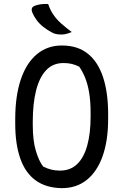

<svg xmlns="http://www.w3.org/2000/svg" viewBox="-20 -956 640 996"><path d="M301 -720Q382 -720 435 -678Q488 -636 514.5 -556Q541 -476 541 -363V-339Q541 -227 512.5 -146.5Q484 -66 430.5 -23Q377 20 301 20Q220 19 166 -19.5Q112 -58 85.5 -133Q59 -208 59 -314V-338Q59 -457 87.5 -542.5Q116 -628 170.5 -674Q225 -720 301 -720ZM150 -307Q150 -227 166 -173.5Q182 -120 204 -92Q226 -81 246.5 -76Q267 -71 291 -71Q345 -71 380 -104.5Q415 -138 432.5 -201Q450 -264 450 -351V-370Q450 -430 442.5 -475Q435 -520 421.5 -553Q408 -586 391 -610Q371 -620 352 -624.5Q333 -629 309 -629Q255 -629 220 -592.5Q185 -556 167.5 -488Q150 -420 150 -325ZM230 -935Q239 -907 255.5 -882Q272 -857 296.5 -835Q321 -813 352 -790Q343 -786 334 -783Q325 -780 316.5 -778.5Q308 -777 298 -777Q283 -777 270.5 -779.5Q258 -782 245 -790Q223 -802 203.5 -817.5Q184 -833 170 -852Q156 -871 148 -890Q143 -902 145 -911Q147 -920 158 -925Q168 -929 179 -931.5Q190 -934 202.5 -935Q215 -936 230 -935Z"/></svg>

Font: Recursive Monospace Casual
Style: Regular
Weight: 400
Version: Version 1.047